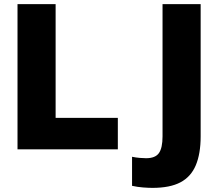

<svg xmlns="http://www.w3.org/2000/svg" viewBox="-20 -725 1059 932"><path d="M65 0V-705H250V-153H552V0ZM720 187Q702 187 675 185Q648 183 621 177V36Q640 40 659 41.5Q678 43 689 43Q734 43 751.5 18Q769 -7 769 -63V-705H954V-63Q954 21 930.5 77Q907 133 856 160Q805 187 720 187Z"/></svg>

Font: Mulish ExtraLight Black
Style: Regular
Weight: 900
Version: Version 3.603